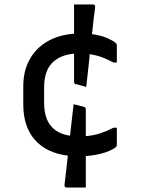

<svg xmlns="http://www.w3.org/2000/svg" viewBox="-20 -775 640 866"><path d="M312 -305 356 -294Q367 -292 367 -281V-161Q403 -164 432 -173.5Q461 -183 492 -199H507V-121Q507 -116 504 -113Q491 -100 454.5 -87.5Q418 -75 367 -71V71H281Q270 71 271 58Q275 27 278.5 -6Q282 -39 286 -73Q189 -85 137 -144.5Q85 -204 85 -304V-385Q85 -456 114 -507.5Q143 -559 194.5 -588.5Q246 -618 314 -623V-755H399Q410 -755 409 -742Q406 -722 402.5 -690Q399 -658 395 -621Q438 -615 465.5 -602.5Q493 -590 502 -581Q507 -577 507 -570V-493H492Q466 -507 440.5 -516.5Q415 -526 385 -531Q381 -492 377 -454.5Q373 -417 369 -383L325 -395Q314 -395 314 -407V-533Q249 -527 214 -490Q179 -453 179 -380V-311Q179 -234 219 -197Q247 -170 296 -163Q300 -199 304 -234.5Q308 -270 312 -305Z"/></svg>

Font: Recursive Sn Lnr St
Style: Regular
Weight: 400
Version: Version 1.079;hotconv 1.0.112;makeotfexe 2.5.65598; ttfautoh